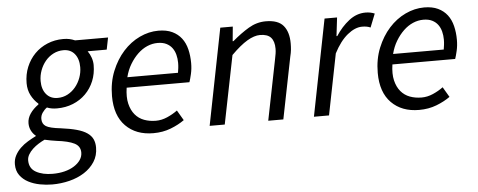

<svg xmlns="http://www.w3.org/2000/svg" viewBox="-64 -618 2395 963"><g transform="rotate(-5 1133.5 -137.0)"><path d="M163 224Q133 224 101.5 218Q70 212 44 198.5Q18 185 1.5 162.5Q-15 140 -15 107Q-15 83 -4.5 63Q6 43 23 26.5Q40 10 61 -2.5Q82 -15 102 -25V-27Q88 -38 79.5 -55Q71 -72 71 -92Q71 -117 86.5 -140Q102 -163 129 -182V-186Q107 -205 93 -232Q79 -259 79 -293Q79 -337 94.5 -374.5Q110 -412 137 -439.5Q164 -467 201 -482.5Q238 -498 281 -498Q299 -498 312.5 -495Q326 -492 340 -486H506L494 -426H398Q409 -411 415.5 -392Q422 -373 422 -355Q422 -311 407 -274.5Q392 -238 365 -211Q338 -184 301 -169Q264 -154 220 -154Q191 -154 170 -163Q157 -154 147 -139.5Q137 -125 137 -108Q137 -83 156 -71Q175 -59 230 -53Q277 -47 309.5 -38Q342 -29 361.5 -15.5Q381 -2 389.5 16Q398 34 398 58Q398 99 378 130Q358 161 325 182Q292 203 250 213.5Q208 224 163 224ZM228 -206Q255 -206 278 -218Q301 -230 318 -250.5Q335 -271 344.5 -297Q354 -323 354 -350Q354 -392 333.5 -417Q313 -442 277 -442Q250 -442 226.5 -430Q203 -418 186 -397.5Q169 -377 159.5 -351Q150 -325 150 -298Q150 -256 171 -231Q192 -206 228 -206ZM170 171Q203 171 230.5 164Q258 157 278.5 144Q299 131 310.5 114Q322 97 322 77Q322 45 292.5 30Q263 15 203 8Q191 6 175.5 3.5Q160 1 144 -3Q129 4 113 14Q97 24 83.5 36.5Q70 49 61.5 63.5Q53 78 53 93Q53 134 86.5 152.5Q120 171 170 171Z M500 -191Q500 -260 523 -316.5Q546 -373 582.5 -413.5Q619 -454 665.5 -476Q712 -498 760 -498Q801 -498 829.5 -484.5Q858 -471 876 -447.5Q894 -424 902 -391.5Q910 -359 910 -322Q910 -293 904 -267Q898 -241 893 -227H577Q570 -180 578 -146.5Q586 -113 604.5 -91Q623 -69 650 -59Q677 -49 709 -49Q738 -49 766.5 -61.5Q795 -74 818 -91L848 -40Q819 -19 779 -3.5Q739 12 691 12Q604 12 552 -40.5Q500 -93 500 -191ZM585 -279H840Q842 -291 843.5 -303Q845 -315 845 -329Q845 -350 840 -369.5Q835 -389 824 -404Q813 -419 795 -428Q777 -437 751 -437Q724 -437 698.5 -426Q673 -415 651 -394Q629 -373 611.5 -344Q594 -315 585 -279Z M975 0 1071 -486H1134L1127 -413H1131Q1173 -449 1214 -473.5Q1255 -498 1301 -498Q1363 -498 1389.5 -466Q1416 -434 1416 -377Q1416 -360 1414.5 -345Q1413 -330 1408 -310L1346 0H1270L1330 -300Q1334 -320 1336 -332Q1338 -344 1338 -357Q1338 -394 1321 -413Q1304 -432 1266 -432Q1237 -432 1201.5 -411Q1166 -390 1120 -344L1051 0Z M1500 0 1596 -486H1659L1648 -393H1652Q1681 -438 1719.5 -468Q1758 -498 1803 -498Q1828 -498 1849 -489L1822 -421Q1806 -429 1780 -429Q1744 -429 1706 -398Q1668 -367 1637 -307L1576 0Z M1838 -191Q1838 -260 1861 -316.5Q1884 -373 1920.5 -413.5Q1957 -454 2003.5 -476Q2050 -498 2098 -498Q2139 -498 2167.5 -484.5Q2196 -471 2214 -447.5Q2232 -424 2240 -391.5Q2248 -359 2248 -322Q2248 -293 2242 -267Q2236 -241 2231 -227H1915Q1908 -180 1916 -146.5Q1924 -113 1942.5 -91Q1961 -69 1988 -59Q2015 -49 2047 -49Q2076 -49 2104.5 -61.5Q2133 -74 2156 -91L2186 -40Q2157 -19 2117 -3.5Q2077 12 2029 12Q1942 12 1890 -40.5Q1838 -93 1838 -191ZM1923 -279H2178Q2180 -291 2181.5 -303Q2183 -315 2183 -329Q2183 -350 2178 -369.5Q2173 -389 2162 -404Q2151 -419 2133 -428Q2115 -437 2089 -437Q2062 -437 2036.5 -426Q2011 -415 1989 -394Q1967 -373 1949.5 -344Q1932 -315 1923 -279Z"/></g></svg>

Font: Matigon Symbol
Style: Regular
Weight: 400
Designer: Paul D. Hunt
Foundry: Adobe Systems Incorporated
Version: Version 2.021;PS 2.000;hotconv 1.0.86;makeotf.lib2.5.63406